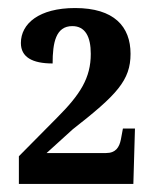

<svg xmlns="http://www.w3.org/2000/svg" viewBox="-20 -845 388 478"><path d="M27 -387H312L316 -525H286L281 -498C277 -478 268 -464 244 -464H96L161 -523C271 -609 305 -645 305 -711C305 -779 264 -825 167 -825C77 -825 32 -786 32 -738C32 -703 60 -687 111 -687C111 -739 119 -780 160 -780C192 -780 206 -754 206 -711C206 -651 180 -610 122 -552L27 -456Z"/></svg>

Font: Noto Serif Tamil Condensed
Style: Bold
Weight: 700
Width: 3
Designer: Indian Type Foundry, Tom Grace, and the Monotype Design Team
Foundry: Monotype Imaging Inc.
Version: Version 2.004